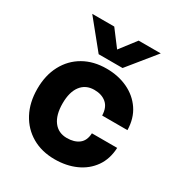

<svg xmlns="http://www.w3.org/2000/svg" viewBox="-173 -841 913 975"><g transform="rotate(30 283.5 -353.5)"><path d="M356.1 -559.5 487 -720.8H357.3L285.2 -627L214.3 -720.8H85.2L216 -559.5ZM34 -252Q34 -172 66 -111.9Q98 -51.9 155.2 -18.7Q212.4 14.5 288.4 14.5Q357 14.5 411.6 -10.1Q466.3 -34.6 499.3 -81.3Q532.3 -128.1 535.3 -194.5H387.1Q385 -150.7 358.3 -130.4Q331.6 -110 288.4 -110Q238.2 -110 210.2 -147.1Q182.1 -184.3 182.1 -252Q182.1 -318.9 210.1 -355.4Q238.1 -392 288.4 -392Q332.1 -392 358.9 -369Q385.8 -346.1 387.1 -298.7H535.3Q533.9 -367.3 500.9 -415.8Q468 -464.4 412.7 -490.4Q357.3 -516.5 288.4 -516.5Q212.1 -516.5 154.8 -483.6Q97.6 -450.8 65.8 -391.2Q34 -331.7 34 -252Z"/></g></svg>

Font: Overused Grotesk Light
Style: Regular
Weight: 300
Designer: RandomMaerks
Version: Version 0.005